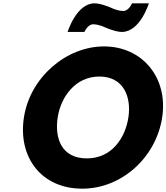

<svg xmlns="http://www.w3.org/2000/svg" viewBox="-20 -1119 1000 1154"><path d="M326.7 -413C345.5 -536 432.3 -659 577.3 -659C723.3 -659 770.5 -536 751.7 -413C732.9 -290 652.1 -167 502.1 -167C348.1 -167 307.9 -290 326.7 -413ZM123.7 -413C86.8 -172 230.2 15 474.2 15C711.2 15 917.8 -172 954.7 -413C991.6 -654 834 -840 605 -840C378 -840 160.6 -654 123.7 -413ZM612.5 -954C612.5 -954 673.4 -927 712.4 -927C822.4 -927 874.7 -1099 874.7 -1099H773.7C773.7 -1099 753.6 -1053 721.6 -1053C685.6 -1053 648.5 -1072 648.5 -1072C648.5 -1072 587.7 -1099 548.7 -1099C438.7 -1099 386.4 -927 386.4 -927H487.4C487.4 -927 507.4 -973 539.4 -973C575.4 -973 612.5 -954 612.5 -954Z"/></svg>

Font: Sztylet
Style: BdObl
Weight: 700
Foundry: Cannot Into Space Fonts, PlusOne Fonts
Version: Version 0.12